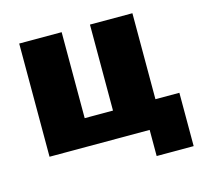

<svg xmlns="http://www.w3.org/2000/svg" viewBox="-95 -626 906 852"><g transform="rotate(-15 358.0 -200.0)"><path d="M583 -125H693V120H523V0H63V-520H258V-125H388V-520H583Z"/></g></svg>

Font: Mplus 1p Black
Style: Regular
Weight: 900
Version: Version 1.061